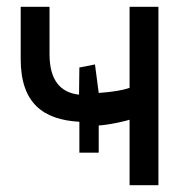

<svg xmlns="http://www.w3.org/2000/svg" viewBox="-20 -542 564 566"><path d="M41 -368V-522H126V-382C126 -307 157 -269 213 -263C213 -262 214 -344 214 -343L260 -352L271 -268C313 -271 342 -276 362 -283V-522H447V4H362V-189C349 -185 309 -175 271 -172V-92H214V-183C107 -189 41 -238 41 -368Z"/></svg>

Font: Repo Regular
Style: Regular
Weight: 400
Designer: Stefan Peev
Foundry: Context Ltd
Version: Version 1.502